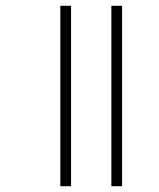

<svg xmlns="http://www.w3.org/2000/svg" viewBox="-20 -642 547 662"><path d="M364 0H401V-622H364ZM188 0H225V-622H188Z"/></svg>

Font: Noto Sans Gurmukhi Condensed ExtraLight
Style: Regular
Weight: 200
Width: 3
Designer: Jelle Bosma - Monotype Design Team
Foundry: Monotype Imaging Inc.
Version: Version 2.004